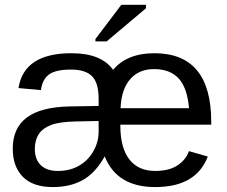

<svg xmlns="http://www.w3.org/2000/svg" viewBox="-20 -756 929 786"><path d="M472.7 -245.6H844.7V-257.3C844.7 -444.5 767.1 -538.1 611.8 -538.1C537.6 -538.1 481.3 -515.5 442.9 -470.2C410.6 -515.5 353.8 -538.1 272.5 -538.1C142.9 -538.1 70.6 -490.6 55.7 -395.5L147.5 -387.2C151.7 -417.2 163 -438.6 181.4 -451.7C199.8 -464.7 229.5 -471.2 270.5 -471.2C309.9 -471.2 338.6 -462.2 356.7 -444.1C374.8 -426 383.8 -395 383.8 -351.1V-322.3L266.6 -320.3C187.8 -319 129.1 -304 90.3 -275.4C51.6 -246.7 32.2 -204.1 32.2 -147.5C32.2 -98.6 46 -60.2 73.5 -32.2C101 -4.2 141.9 9.8 196.3 9.8C243.8 9.8 284.7 0.2 318.8 -18.8C353 -37.8 383 -70.1 408.7 -115.7C441.9 -32.1 510.7 9.8 615.2 9.8C727.2 9.8 799 -31.9 830.6 -115.2L753.4 -137.2C745.3 -113.8 729.7 -94.4 706.8 -79.1C683.8 -63.8 653.3 -56.2 615.2 -56.2C569.7 -56.2 534.7 -71.6 510.3 -102.5C485.8 -133.5 473.3 -178.4 472.7 -237.3ZM383.8 -260.7V-217.3C383.8 -189.3 376.7 -162.7 362.5 -137.5C348.4 -112.2 328.9 -92.4 304 -77.9C279.1 -63.4 250 -56.2 216.8 -56.2C186.5 -56.2 163.2 -64 147 -79.8C130.7 -95.6 122.6 -117.7 122.6 -146C122.6 -170.1 127.9 -190.3 138.7 -206.8C149.4 -223.2 166.3 -235.8 189.2 -244.4C212.2 -253 245.3 -257.8 288.6 -258.8ZM753.9 -313H473.6C475.6 -364.1 488.5 -403.6 512.5 -431.4C536.4 -459.2 569 -473.1 610.4 -473.1C654.3 -473.1 688 -460.4 711.4 -434.8C734.9 -409.3 749 -368.7 753.9 -313ZM370.6 -586.4H416.5L577.6 -722.2V-736.3H476.6L370.6 -596.2Z"/></svg>

Font: Arimo
Style: Regular
Weight: 400
Designer: Steve Matteson
Foundry: Monotype Imaging Inc.
Version: Version 1.32